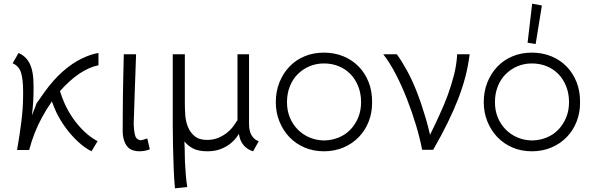

<svg xmlns="http://www.w3.org/2000/svg" viewBox="-20 -817 3230 1047"><path d="M479 8Q443 -10 407 -43Q371 -76 340.5 -117Q310 -158 288 -203Q273 -235 263 -264Q234 -223 208 -175Q164 -94 139 1H73Q87 -78 96.5 -153.5Q106 -229 106 -298Q106 -305 106 -312Q106 -317 106 -323Q106 -380 95.5 -418Q85 -456 49 -472L81 -528Q100 -520 115 -506.5Q130 -493 141 -472Q152 -451 157.5 -420.5Q163 -390 163 -348Q163 -337 163 -326Q163 -297 161 -262.5Q159 -228 154 -188Q179 -250 179 -253Q179 -253 179 -253Q179 -253 179 -253Q183 -258 222 -314Q270 -381 321.5 -426.5Q373 -472 424.5 -497Q476 -522 517 -528V-461Q468 -452 412 -415Q358 -378 307 -320Q317 -287 333 -251Q352 -209 379 -170.5Q406 -132 439.5 -100Q473 -68 512 -47ZM179 -253Q179 -252 179 -252Q179 -252 179 -253Z M738 8Q720 8 703 2Q686 -4 674.5 -17.5Q663 -31 656 -53Q649 -75 649 -106Q649 -153 649.5 -203Q650 -253 650.5 -305.5Q651 -358 652.5 -411.5Q654 -465 655 -521H722Q721 -474 718.5 -418.5Q716 -363 714.5 -310Q713 -257 711.5 -213Q710 -169 709 -144Q711 -90 719 -72Q727 -54 748 -52Q757 -54 764.5 -56Q772 -58 783 -62L797 -3Q781 4 765 6Q749 8 738 8Z M1360 8 1346 3Q1316 -11 1300 -37Q1287 -57 1283 -87Q1276 -77 1269 -67Q1252 -45 1229 -28.5Q1206 -12 1177 -2Q1148 8 1111 8Q1061 8 1031.5 -8Q1002 -24 986 -46Q986 -34 986 -34Q986 -34 986 -34Q986 -27 987 -10Q987 27 988.5 63Q990 99 993 134.5Q996 170 1001 203L934 210Q929 156 927 98Q925 40 923.5 -18.5Q922 -77 922 -135V-521H988V-251Q988 -222 990.5 -188Q993 -154 1005 -124.5Q1017 -95 1041.5 -74.5Q1066 -54 1109 -54Q1143 -54 1170.5 -65.5Q1198 -77 1219.5 -94.5Q1241 -112 1257 -135Q1267 -149 1275 -162V-521H1338V-143Q1338 -105 1349.5 -83.5Q1361 -62 1379 -52L1391 -47Z M1746 8Q1689 8 1641 -12.5Q1593 -33 1558.5 -69Q1524 -105 1504 -154Q1484 -203 1484 -260Q1484 -319 1504 -368.5Q1524 -418 1558.5 -454Q1593 -490 1641 -510Q1689 -530 1746 -530Q1804 -530 1852.5 -510Q1901 -490 1936 -454Q1971 -418 1990 -369.5Q2009 -321 2009 -266Q2009 -263 2009 -260Q2009 -257 2009 -254Q2009 -201 1990 -153Q1971 -105 1936 -69Q1901 -33 1852.5 -12.5Q1804 8 1746 8ZM1746 -51Q1791 -52 1828 -67.5Q1865 -83 1891.5 -111Q1918 -139 1933.5 -176.5Q1949 -214 1949 -260Q1949 -307 1933.5 -346Q1918 -385 1891.5 -412.5Q1865 -440 1828 -455.5Q1791 -471 1746 -471Q1704 -471 1667.5 -455.5Q1631 -440 1603.5 -412.5Q1576 -385 1560.5 -346Q1545 -307 1545 -260Q1545 -214 1560.5 -176.5Q1576 -139 1603.5 -111Q1631 -83 1667.5 -67.5Q1704 -52 1746 -51Z M2282 0Q2270 -63 2248.5 -134.5Q2227 -206 2199.5 -276.5Q2172 -347 2139 -411Q2106 -475 2070 -521H2144Q2172 -482 2200 -431Q2228 -380 2253 -316Q2278 -252 2301 -174Q2314 -130 2325 -82Q2351 -134 2374 -185Q2401 -242 2421.5 -298Q2442 -354 2456 -409.5Q2470 -465 2473 -521H2541Q2533 -457 2517.5 -397.5Q2502 -338 2478 -276.5Q2454 -215 2421 -147.5Q2388 -80 2342 0Z M2880 8Q2823 8 2775 -12.5Q2727 -33 2692.5 -69Q2658 -105 2638 -154Q2618 -203 2618 -260Q2618 -319 2638 -368.5Q2658 -418 2692.5 -454Q2727 -490 2775 -510Q2823 -530 2880 -530Q2938 -530 2986.5 -510Q3035 -490 3070 -454Q3105 -418 3124 -369.5Q3143 -321 3143 -266Q3143 -263 3143 -260Q3143 -257 3143 -254Q3143 -201 3124 -153Q3105 -105 3070 -69Q3035 -33 2986.5 -12.5Q2938 8 2880 8ZM2935 -787 2901 -577 2857 -584 2882 -797ZM2880 -51Q2925 -52 2962 -67.5Q2999 -83 3025.5 -111Q3052 -139 3067.5 -176.5Q3083 -214 3083 -260Q3083 -307 3067.5 -346Q3052 -385 3025.5 -412.5Q2999 -440 2962 -455.5Q2925 -471 2880 -471Q2838 -471 2801.5 -455.5Q2765 -440 2737.5 -412.5Q2710 -385 2694.5 -346Q2679 -307 2679 -260Q2679 -214 2694.5 -176.5Q2710 -139 2737.5 -111Q2765 -83 2801.5 -67.5Q2838 -52 2880 -51Z"/></svg>

Font: Rising Sun Light
Style: Regular
Weight: 300
Designer: Matt McInerney, Pablo Impallari, Rodrigo Fuenzalida (Raleway font), Stephen Hutchings (Greek), Cristiano Sobral (main ch
Foundry: The Rising Sun Project Authors
Version: Version 4.327; ttfautohint (v1.8.4.7-5d5b-dirty)